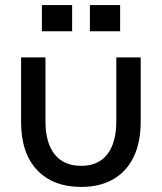

<svg xmlns="http://www.w3.org/2000/svg" viewBox="-20 -725 638 756"><path d="M534 -245Q534 -164 506 -106.5Q478 -49 425.5 -19Q373 11 300 11Q189 11 126 -55.5Q63 -122 63 -245V-499H159V-248Q159 -163 195 -117.5Q231 -72 300 -72Q367 -72 402.5 -117.5Q438 -163 438 -248V-499H534ZM264 -705V-602H145V-705ZM453 -705V-602H334V-705Z"/></svg>

Font: Syne Med Modified
Style: Regular
Weight: 500
Designer: Lucas Descroix
Foundry: Bonjour Monde
Version: Version 2.200